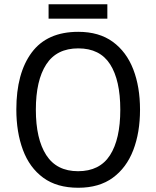

<svg xmlns="http://www.w3.org/2000/svg" viewBox="-20 -875 736 905"><path d="M640 -358Q640 -250 608 -167Q576 -84 511.5 -37Q447 10 349 10Q248 10 183.5 -37.5Q119 -85 88 -168.5Q57 -252 57 -359Q57 -530 129.5 -627.5Q202 -725 349 -725Q447 -725 511.5 -678Q576 -631 608 -548.5Q640 -466 640 -358ZM149 -358Q149 -220 198 -144Q247 -68 348 -68Q450 -68 498.5 -143.5Q547 -219 547 -358Q547 -497 499 -572Q451 -647 349 -647Q247 -647 198 -571.5Q149 -496 149 -358ZM486 -855V-787H209V-855Z"/></svg>

Font: Noto Sans Khmer SemiCondensed
Style: Regular
Weight: 400
Width: 4
Designer: Danh Hong and the Monotype Design Team
Foundry: Monotype Imaging Inc.
Version: Version 2.004; ttfautohint (v1.8.4.7-5d5b)